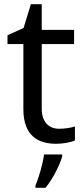

<svg xmlns="http://www.w3.org/2000/svg" viewBox="-20 -679 401 920"><path d="M264 -62C215 -62 180 -93 180 -158V-468H335V-536H180V-659H128L93 -545L16 -510V-468H92V-156C92 -26 165 10 249 10C281 10 320 3 339 -6V-73C322 -67 290 -62 264 -62ZM278 70V61H191C186 104 165 176 150 209V221H198C234 178 269 106 278 70Z"/></svg>

Font: Noto Sans Sunuwar
Style: Regular
Weight: 400
Designer: Anshuman Pandey
Foundry: Jamra Patel LLC
Version: Version 1.000